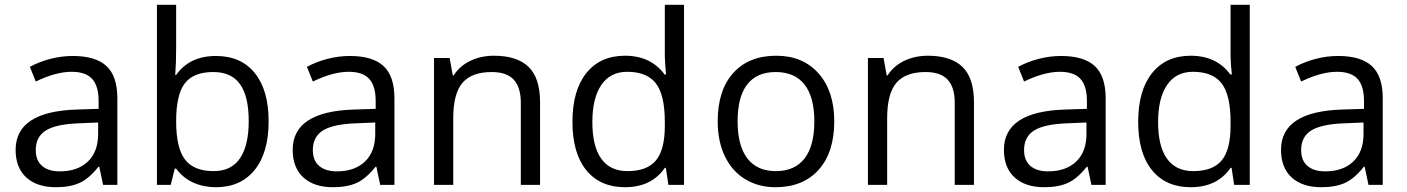

<svg xmlns="http://www.w3.org/2000/svg" viewBox="-20 -780 5935 810"><path d="M415 0 398.9 -76.2H395Q355 -25.9 315.2 -8.1Q275.4 9.8 215.8 9.8Q136.2 9.8 91.1 -31.2Q45.9 -72.3 45.9 -147.9Q45.9 -310.1 305.2 -317.9L396 -320.8V-354Q396 -417 368.9 -447Q341.8 -477.1 282.2 -477.1Q215.3 -477.1 130.9 -436L106 -498Q145.5 -519.5 192.6 -531.7Q239.7 -543.9 287.1 -543.9Q382.8 -543.9 429 -501.5Q475.1 -459 475.1 -365.2V0ZM231.9 -57.1Q307.6 -57.1 350.8 -98.6Q394 -140.1 394 -214.8V-263.2L313 -259.8Q216.3 -256.3 173.6 -229.7Q130.9 -203.1 130.9 -147Q130.9 -103 157.5 -80.1Q184.1 -57.1 231.9 -57.1Z M891.1 -543.9Q996.6 -543.9 1054.9 -471.9Q1113.3 -399.9 1113.3 -268.1Q1113.3 -136.2 1054.4 -63.2Q995.6 9.8 891.1 9.8Q838.9 9.8 795.7 -9.5Q752.4 -28.8 723.1 -68.8H717.3L700.2 0H642.1V-759.8H723.1V-575.2Q723.1 -513.2 719.2 -463.9H723.1Q779.8 -543.9 891.1 -543.9ZM879.4 -476.1Q796.4 -476.1 759.8 -428.5Q723.1 -380.9 723.1 -268.1Q723.1 -155.3 760.7 -106.7Q798.3 -58.1 881.3 -58.1Q956.1 -58.1 992.7 -112.5Q1029.3 -167 1029.3 -269Q1029.3 -373.5 992.7 -424.8Q956.1 -476.1 879.4 -476.1Z M1584 0 1567.9 -76.2H1564Q1523.9 -25.9 1484.1 -8.1Q1444.3 9.8 1384.8 9.8Q1305.2 9.8 1260 -31.2Q1214.8 -72.3 1214.8 -147.9Q1214.8 -310.1 1474.1 -317.9L1564.9 -320.8V-354Q1564.9 -417 1537.8 -447Q1510.7 -477.1 1451.2 -477.1Q1384.3 -477.1 1299.8 -436L1274.9 -498Q1314.5 -519.5 1361.6 -531.7Q1408.7 -543.9 1456.1 -543.9Q1551.8 -543.9 1597.9 -501.5Q1644 -459 1644 -365.2V0ZM1400.9 -57.1Q1476.6 -57.1 1519.8 -98.6Q1563 -140.1 1563 -214.8V-263.2L1481.9 -259.8Q1385.3 -256.3 1342.5 -229.7Q1299.8 -203.1 1299.8 -147Q1299.8 -103 1326.4 -80.1Q1353 -57.1 1400.9 -57.1Z M2177.2 0V-346.2Q2177.2 -411.6 2147.5 -443.8Q2117.7 -476.1 2054.2 -476.1Q1970.2 -476.1 1931.2 -430.7Q1892.1 -385.3 1892.1 -280.8V0H1811V-535.2H1877L1890.1 -461.9H1894Q1918.9 -501.5 1963.9 -523.2Q2008.8 -544.9 2064 -544.9Q2160.6 -544.9 2209.5 -498.3Q2258.3 -451.7 2258.3 -349.1V0Z M2789.1 -71.8H2784.7Q2728.5 9.8 2616.7 9.8Q2511.7 9.8 2453.4 -62Q2395 -133.8 2395 -266.1Q2395 -398.4 2453.6 -471.7Q2512.2 -544.9 2616.7 -544.9Q2725.6 -544.9 2783.7 -465.8H2790L2786.6 -504.4L2784.7 -542V-759.8H2865.7V0H2799.8ZM2627 -58.1Q2710 -58.1 2747.3 -103.3Q2784.7 -148.4 2784.7 -249V-266.1Q2784.7 -379.9 2746.8 -428.5Q2709 -477.1 2626 -477.1Q2554.7 -477.1 2516.8 -421.6Q2479 -366.2 2479 -265.1Q2479 -162.6 2516.6 -110.4Q2554.2 -58.1 2627 -58.1Z M3499.5 -268.1Q3499.5 -137.2 3433.6 -63.7Q3367.7 9.8 3251.5 9.8Q3179.7 9.8 3124 -23.9Q3068.4 -57.6 3038.1 -120.6Q3007.8 -183.6 3007.8 -268.1Q3007.8 -398.9 3073.2 -471.9Q3138.7 -544.9 3254.9 -544.9Q3367.2 -544.9 3433.3 -470.2Q3499.5 -395.5 3499.5 -268.1ZM3091.8 -268.1Q3091.8 -165.5 3132.8 -111.8Q3173.8 -58.1 3253.4 -58.1Q3333 -58.1 3374.3 -111.6Q3415.5 -165 3415.5 -268.1Q3415.5 -370.1 3374.3 -423.1Q3333 -476.1 3252.4 -476.1Q3172.9 -476.1 3132.3 -423.8Q3091.8 -371.6 3091.8 -268.1Z M4007.8 0V-346.2Q4007.8 -411.6 3978 -443.8Q3948.2 -476.1 3884.8 -476.1Q3800.8 -476.1 3761.7 -430.7Q3722.7 -385.3 3722.7 -280.8V0H3641.6V-535.2H3707.5L3720.7 -461.9H3724.6Q3749.5 -501.5 3794.4 -523.2Q3839.4 -544.9 3894.5 -544.9Q3991.2 -544.9 4040 -498.3Q4088.9 -451.7 4088.9 -349.1V0Z M4584.5 0 4568.4 -76.2H4564.5Q4524.4 -25.9 4484.6 -8.1Q4444.8 9.8 4385.3 9.8Q4305.7 9.8 4260.5 -31.2Q4215.3 -72.3 4215.3 -147.9Q4215.3 -310.1 4474.6 -317.9L4565.4 -320.8V-354Q4565.4 -417 4538.3 -447Q4511.2 -477.1 4451.7 -477.1Q4384.8 -477.1 4300.3 -436L4275.4 -498Q4314.9 -519.5 4362.1 -531.7Q4409.2 -543.9 4456.5 -543.9Q4552.2 -543.9 4598.4 -501.5Q4644.5 -459 4644.5 -365.2V0ZM4401.4 -57.1Q4477.1 -57.1 4520.3 -98.6Q4563.5 -140.1 4563.5 -214.8V-263.2L4482.4 -259.8Q4385.7 -256.3 4343 -229.7Q4300.3 -203.1 4300.3 -147Q4300.3 -103 4326.9 -80.1Q4353.5 -57.1 4401.4 -57.1Z M5175.8 -71.8H5171.4Q5115.2 9.8 5003.4 9.8Q4898.4 9.8 4840.1 -62Q4781.7 -133.8 4781.7 -266.1Q4781.7 -398.4 4840.3 -471.7Q4898.9 -544.9 5003.4 -544.9Q5112.3 -544.9 5170.4 -465.8H5176.8L5173.3 -504.4L5171.4 -542V-759.8H5252.4V0H5186.5ZM5013.7 -58.1Q5096.7 -58.1 5134 -103.3Q5171.4 -148.4 5171.4 -249V-266.1Q5171.4 -379.9 5133.5 -428.5Q5095.7 -477.1 5012.7 -477.1Q4941.4 -477.1 4903.6 -421.6Q4865.7 -366.2 4865.7 -265.1Q4865.7 -162.6 4903.3 -110.4Q4940.9 -58.1 5013.7 -58.1Z M5753.4 0 5737.3 -76.2H5733.4Q5693.4 -25.9 5653.6 -8.1Q5613.8 9.8 5554.2 9.8Q5474.6 9.8 5429.4 -31.2Q5384.3 -72.3 5384.3 -147.9Q5384.3 -310.1 5643.6 -317.9L5734.4 -320.8V-354Q5734.4 -417 5707.3 -447Q5680.2 -477.1 5620.6 -477.1Q5553.7 -477.1 5469.2 -436L5444.3 -498Q5483.9 -519.5 5531 -531.7Q5578.1 -543.9 5625.5 -543.9Q5721.2 -543.9 5767.3 -501.5Q5813.5 -459 5813.5 -365.2V0ZM5570.3 -57.1Q5646 -57.1 5689.2 -98.6Q5732.4 -140.1 5732.4 -214.8V-263.2L5651.4 -259.8Q5554.7 -256.3 5512 -229.7Q5469.2 -203.1 5469.2 -147Q5469.2 -103 5495.8 -80.1Q5522.5 -57.1 5570.3 -57.1Z"/></svg>

Font: f0_44652 
Style: Regular
Weight: 400
Foundry: Ascender Corporation
Version: Version 1.10